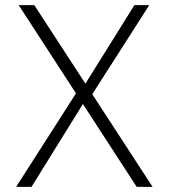

<svg xmlns="http://www.w3.org/2000/svg" viewBox="-20 -730 660 750"><path d="M53 -710H114L576 0H514ZM43 0 283 -375 309 -332 103 0ZM306 -391 505 -710H563L334 -352Z"/></svg>

Font: Josefin Sans Thin Light
Style: Regular
Weight: 300
Version: Version 2.000